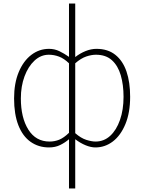

<svg xmlns="http://www.w3.org/2000/svg" viewBox="-20 -814 810 1077"><path d="M367 243V46V-33Q345 -14 317.5 -0.5Q290 13 255 13Q196 13 151.5 -18.5Q107 -50 83 -111.5Q59 -173 59 -262Q59 -347 85 -409.5Q111 -472 155.5 -506Q200 -540 255 -540Q286 -540 313 -527Q340 -514 367 -495V-573V-794H402V-573V-494Q429 -515 460 -527.5Q491 -540 521 -540Q585 -540 627 -506.5Q669 -473 689.5 -413Q710 -353 710 -271Q710 -182 683.5 -118Q657 -54 613 -20.5Q569 13 515 13Q490 13 460.5 1Q431 -11 402 -33V46V243ZM258 -20Q287 -20 312.5 -30.5Q338 -41 367 -69V-459Q339 -486 311 -496.5Q283 -507 254 -507Q209 -507 173.5 -474Q138 -441 117.5 -385.5Q97 -330 97 -262Q97 -154 139 -87Q181 -20 258 -20ZM516 -20Q563 -20 598 -52Q633 -84 653 -141Q673 -198 673 -271Q673 -338 657.5 -391.5Q642 -445 608 -476Q574 -507 518 -507Q493 -507 463.5 -497Q434 -487 402 -459V-67Q434 -39 464 -29.5Q494 -20 516 -20Z"/></svg>

Font: Noto Sans SC Thin
Style: Regular
Weight: 100
Designer: Ryoko NISHIZUKA 西塚涼子 (kana, bopomofo & ideographs); Paul D. Hunt (Latin, Greek & Cyrillic); Sandoll Communications 산돌커뮤니
Foundry: Adobe
Version: Version 2.004-H2;hotconv 1.0.118;makeotfexe 2.5.65603